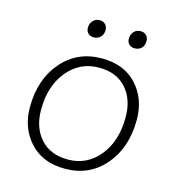

<svg xmlns="http://www.w3.org/2000/svg" viewBox="-103 -759 784 856"><g transform="rotate(15 289.5 -331.0)"><path d="M246 -590Q230 -590 220 -599.5Q210 -609 210 -625Q210 -645 222 -658Q234 -671 253 -671Q269 -671 279 -661Q289 -651 289 -635Q289 -614 276.5 -602Q264 -590 246 -590ZM435 -590Q419 -590 409 -599.5Q399 -609 399 -625Q399 -645 411 -658Q423 -671 442 -671Q458 -671 468 -661Q478 -651 478 -635Q478 -614 466 -602Q454 -590 435 -590ZM273 9Q170 9 111 -55.5Q52 -120 52 -216Q52 -345 123 -427Q194 -509 307 -509Q410 -509 468.5 -445Q527 -381 527 -285Q527 -156 456.5 -73.5Q386 9 273 9ZM275 -34Q363 -34 419.5 -103Q476 -172 476 -283Q476 -365 431 -415.5Q386 -466 305 -466Q217 -466 160 -397Q103 -328 103 -218Q103 -136 148.5 -85Q194 -34 275 -34Z"/></g></svg>

Font: Elaine Sans Light
Style: Italic
Weight: 300
Italic angle: -13°
Designer: Wei Huang
Foundry: Wei Huang
Version: Version 2.001;December 24, 2019;FontCreator 12.0.0.2547 64-b